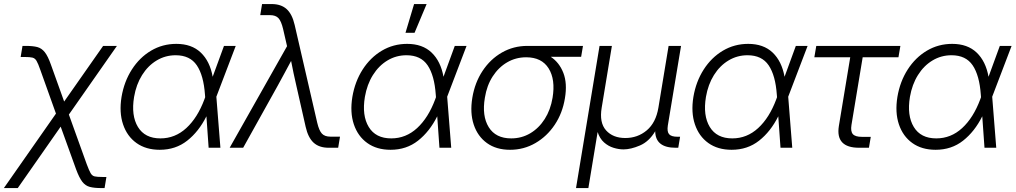

<svg xmlns="http://www.w3.org/2000/svg" viewBox="-66 -748 5142 972"><path d="M-46.4 204.1 217.3 -172.9 138.2 -394Q127 -426.3 119.1 -439.7Q111.3 -453.1 98.4 -456.3Q85.4 -459.5 59.1 -459.5H38.6L47.9 -515.6H65.4Q100.6 -515.6 122.8 -509.8Q145 -503.9 160.9 -483.6Q176.8 -463.4 191.9 -420.4L258.8 -233.9L456.1 -515.6H525.9L282.7 -168L373 83Q384.8 114.7 392.6 128.4Q400.4 142.1 413.1 145Q425.8 147.9 452.1 147.9H472.7L463.4 204.1H446.3Q411.1 204.1 388.7 198.2Q366.2 192.4 350.6 172.1Q335 151.9 319.3 109.4L241.2 -106.9L23.9 204.1Z M742.7 10.3Q672.9 10.3 625 -23.9Q577.1 -58.1 556.9 -118.7Q536.6 -179.2 549.3 -257.3Q562.5 -335.4 601.6 -396.2Q640.6 -457 698.7 -491.5Q756.8 -525.9 826.7 -525.9Q904.3 -525.9 950.4 -481.9Q996.6 -438 1010.7 -359.4L1067.9 -515.6H1127.4L1029.3 -258.3L1049.8 0H990.2L979 -159.2Q940.4 -82 881.8 -35.9Q823.2 10.3 742.7 10.3ZM972.7 -255.9 971.7 -268.6Q964.8 -366.2 930.4 -417.2Q896 -468.3 823.2 -468.3Q771 -468.3 727.1 -441.9Q683.1 -415.5 653.3 -367.9Q623.5 -320.3 612.8 -257.3Q597.2 -163.1 632.3 -105.2Q667.5 -47.4 746.1 -47.4Q820.3 -47.4 877.2 -99.6Q934.1 -151.9 968.8 -245.1Z M1096.7 0 1387.2 -514.2 1367.2 -601.1Q1357.9 -640.6 1343.8 -656Q1329.6 -671.4 1300.8 -671.4H1251.5L1260.7 -727.5H1309.1Q1356.9 -727.5 1385 -702.1Q1413.1 -676.8 1425.8 -621.6L1540 -126.5Q1549.3 -86.9 1563.7 -71.5Q1578.1 -56.2 1606.9 -56.2H1655.3L1646 0H1598.1Q1549.8 0 1521.7 -25.6Q1493.7 -51.3 1481.4 -106L1434.1 -314.9Q1426.8 -346.2 1420.2 -377.4Q1413.6 -408.7 1407.7 -439.5Q1391.1 -408.7 1374.3 -377.4Q1357.4 -346.2 1340.3 -314.9L1165 0Z M1911.1 10.3Q1841.3 10.3 1793.5 -23.9Q1745.6 -58.1 1725.3 -118.7Q1705.1 -179.2 1717.8 -257.3Q1731 -335.4 1770 -396.2Q1809.1 -457 1867.2 -491.5Q1925.3 -525.9 1995.1 -525.9Q2072.8 -525.9 2118.9 -481.9Q2165 -438 2179.2 -359.4L2236.3 -515.6H2295.9L2197.8 -258.3L2218.3 0H2158.7L2147.5 -159.2Q2108.9 -82 2050.3 -35.9Q1991.7 10.3 1911.1 10.3ZM2141.1 -255.9 2140.1 -268.6Q2133.3 -366.2 2098.9 -417.2Q2064.5 -468.3 1991.7 -468.3Q1939.5 -468.3 1895.5 -441.9Q1851.6 -415.5 1821.8 -367.9Q1792 -320.3 1781.2 -257.3Q1765.6 -163.1 1800.8 -105.2Q1835.9 -47.4 1914.6 -47.4Q1988.8 -47.4 2045.7 -99.6Q2102.5 -151.9 2137.2 -245.1ZM1986.8 -582 2030.3 -727.5H2093.8L2032.7 -582Z M2516.1 10.3Q2446.3 10.3 2399.2 -23.7Q2352.1 -57.6 2332.3 -117.2Q2312.5 -176.8 2325.2 -253.4Q2337.9 -330.1 2377.2 -389.4Q2416.5 -448.7 2475.1 -482.2Q2533.7 -515.6 2603.5 -515.6H2885.3L2876 -460.4H2722.2Q2765.6 -431.6 2786.1 -378.7Q2806.6 -325.7 2793.9 -250.5Q2781.7 -175.3 2742.4 -116.5Q2703.1 -57.6 2644.5 -23.7Q2585.9 10.3 2516.1 10.3ZM2597.7 -458Q2545.4 -458 2501.7 -432.6Q2458 -407.2 2428.2 -361.1Q2398.4 -314.9 2388.7 -253.4Q2373 -161.1 2408.2 -104.2Q2443.4 -47.4 2522 -47.4Q2574.7 -47.4 2618.4 -73.2Q2662.1 -99.1 2691.7 -145.5Q2721.2 -191.9 2731.4 -253.4Q2746.6 -345.7 2711.4 -401.9Q2676.3 -458 2597.7 -458Z M2850.1 204.1 2969.2 -515.6H3031.7L2980 -202.6Q2967.3 -127 3002.2 -88.1Q3037.1 -49.3 3099.6 -49.3Q3162.1 -49.3 3208.3 -88.1Q3254.4 -127 3267.1 -202.6L3318.8 -515.6H3381.8L3314.9 -112.8Q3310.1 -81.5 3321.3 -68.6Q3332.5 -55.7 3364.3 -55.7H3377L3367.7 0H3354.5Q3252 0 3251 -83.5Q3219.7 -31.2 3173.6 -11.5Q3127.4 8.3 3090.3 8.3Q3066.4 8.3 3040 0.2Q3013.7 -7.8 2991.9 -27.1Q2970.2 -46.4 2959.5 -79.6L2912.6 204.1Z M3637.7 10.3Q3567.9 10.3 3520 -23.9Q3472.2 -58.1 3451.9 -118.7Q3431.6 -179.2 3444.3 -257.3Q3457.5 -335.4 3496.6 -396.2Q3535.6 -457 3593.8 -491.5Q3651.9 -525.9 3721.7 -525.9Q3799.3 -525.9 3845.5 -481.9Q3891.6 -438 3905.8 -359.4L3962.9 -515.6H4022.5L3924.3 -258.3L3944.8 0H3885.3L3874 -159.2Q3835.4 -82 3776.9 -35.9Q3718.3 10.3 3637.7 10.3ZM3867.7 -255.9 3866.7 -268.6Q3859.9 -366.2 3825.4 -417.2Q3791 -468.3 3718.3 -468.3Q3666 -468.3 3622.1 -441.9Q3578.1 -415.5 3548.3 -367.9Q3518.6 -320.3 3507.8 -257.3Q3492.2 -163.1 3527.3 -105.2Q3562.5 -47.4 3641.1 -47.4Q3715.3 -47.4 3772.2 -99.6Q3829.1 -151.9 3863.8 -245.1Z M4283.2 0Q4163.1 0 4180.7 -109.9L4238.3 -458H4056.6L4066.4 -515.6H4492.2L4482.4 -458H4301.3L4244.6 -115.7Q4239.3 -83 4251.5 -69.1Q4263.7 -55.2 4297.4 -55.2H4342.3L4333 0Z M4670.4 10.3Q4600.6 10.3 4552.7 -23.9Q4504.9 -58.1 4484.6 -118.7Q4464.4 -179.2 4477.1 -257.3Q4490.2 -335.4 4529.3 -396.2Q4568.4 -457 4626.5 -491.5Q4684.6 -525.9 4754.4 -525.9Q4832 -525.9 4878.2 -481.9Q4924.3 -438 4938.5 -359.4L4995.6 -515.6H5055.2L4957 -258.3L4977.5 0H4918L4906.7 -159.2Q4868.2 -82 4809.6 -35.9Q4751 10.3 4670.4 10.3ZM4900.4 -255.9 4899.4 -268.6Q4892.6 -366.2 4858.2 -417.2Q4823.7 -468.3 4751 -468.3Q4698.7 -468.3 4654.8 -441.9Q4610.8 -415.5 4581.1 -367.9Q4551.3 -320.3 4540.5 -257.3Q4524.9 -163.1 4560.1 -105.2Q4595.2 -47.4 4673.8 -47.4Q4748 -47.4 4804.9 -99.6Q4861.8 -151.9 4896.5 -245.1Z"/></svg>

Font: Inter Display Light
Style: Italic
Weight: 300
Italic angle: -9.39999°
Designer: Rasmus Andersson
Foundry: rsms
Version: Version 4.000;git-a52131595